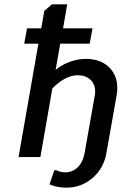

<svg xmlns="http://www.w3.org/2000/svg" viewBox="-20 -720 595 880"><path d="M285 140Q255 140 229 133L207 125L229 60H239Q244 64 250 65Q263 70 277 70Q312 70 336 47Q360 24 368 -20L414 -280Q422 -322 400 -348.5Q378 -375 336 -375Q297 -375 255 -345Q239 -334 220 -315L165 0H65L156 -520H91L104 -590H169L183 -670L218 -700H288L269 -590H404L391 -520H256L235 -400Q254 -415 273 -425Q323 -450 374 -450Q449 -450 488.5 -402.5Q528 -355 514 -280L468 -20Q456 51 404.5 95.5Q353 140 285 140Z"/></svg>

Font: Scada
Style: Italic
Weight: 400
Italic angle: -10°
Designer: Jovanny Lemonad
Foundry: Jovanny Lemonad
Version: Version 4.100;PS 004.100;hotconv 1.0.88;makeotf.lib2.5.64775